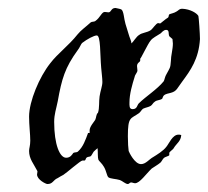

<svg xmlns="http://www.w3.org/2000/svg" viewBox="-20 -444 522 482"><path d="M482 -346C482 -359 479 -401 478 -404C474 -411 458 -421 438 -422C429 -422 429 -418 423 -415C417 -411 409 -410 405 -408C403 -406 404 -402 402 -400C395 -396 383 -385 382 -385C381 -385 379 -386 377 -386C372 -386 363 -371 358 -368C349 -362 336 -362 329 -356C323 -353 314 -338 310 -335C310 -341 305 -350 303 -358L295 -384C291 -397 291 -415 285 -420C282 -422 273 -423 270 -424C258 -424 260 -413 252 -413C250 -413 246 -414 243 -414C235 -414 232 -400 219 -391C216 -389 211 -390 208 -388C196 -377 183 -368 175 -358C152 -329 125 -310 106 -285C79 -251 53 -190 53 -151C53 -130 56 -107 56 -91C56 -78 53 -72 53 -65C53 -45 65 -32 73 -16C74 -15 74 -14 74 -13C74 -11 73 -8 73 -6C73 7 95 18 99 18C113 18 113 8 125 3C129 0 134 -2 139 -5C146 -9 182 -41 187 -41C188 -41 191 -41 192 -41C195 -41 195 -46 197 -48C200 -51 205 -50 208 -52C210 -54 213 -60 215 -63C217 -65 221 -69 225 -72C226 -61 225 -48 227 -43C228 -40 236 -34 241 -25C247 -15 248 -3 252 1C257 5 272 5 281 8C287 10 295 18 301 18C304 18 306 14 309 14C312 14 316 16 319 16C331 16 347 -8 361 -21C368 -26 376 -30 383 -36C386 -39 388 -44 391 -47C395 -51 405 -52 405 -55C405 -56 405 -59 405 -60C405 -63 415 -69 416 -72C423 -84 434 -89 435 -105C432 -106 430 -106 428 -106C413 -106 404 -83 398 -76C390 -65 373 -55 365 -50C354 -44 346 -32 334 -32C318 -32 304 -62 303 -65C302 -71 301 -86 301 -102C301 -152 308 -145 329 -160C333 -163 335 -168 339 -171C345 -174 353 -175 358 -178C363 -181 363 -185 369 -189C374 -193 381 -192 387 -196C388 -197 389 -202 391 -204C396 -209 403 -209 409 -211C424 -215 425 -223 438 -240C458 -267 479 -296 482 -346ZM237 -238C237 -228 232 -216 230 -202C228 -189 230 -173 226 -161C221 -157 222 -149 219 -143C216 -138 205 -126 205 -117C205 -115 205 -113 205 -111C205 -109 202 -111 201 -110C195 -94 189 -75 175 -63C172 -61 167 -62 164 -60C161 -56 157 -48 146 -48C130 -48 116 -81 116 -138C116 -157 121 -170 125 -190C135 -246 143 -274 175 -318C180 -324 183 -333 186 -336C199 -346 216 -355 223 -355C233 -355 231 -308 234 -274C235 -261 237 -248 237 -238ZM413 -346C413 -342 414 -338 414 -335C414 -320 409 -304 409 -291C408 -273 406 -273 398 -258C394 -252 393 -243 391 -240C375 -220 345 -201 329 -185C324 -181 325 -170 313 -170C304 -170 305 -179 305 -187C305 -208 312 -232 318 -251C319 -257 325 -262 325 -267C325 -271 324 -275 324 -278C324 -287 332 -288 332 -292C332 -293 332 -295 332 -297C333 -295 351 -334 358 -342C363 -349 374 -354 383 -360C385 -361 390 -369 397 -369C406 -369 402 -359 405 -353C406 -352 412 -347 413 -346Z"/></svg>

Font: Jim Nightshade
Style: Regular
Weight: 400
Designer: Astigmatic (AOETI)
Foundry: Astigmatic (AOETI)
Version: Version 1.000